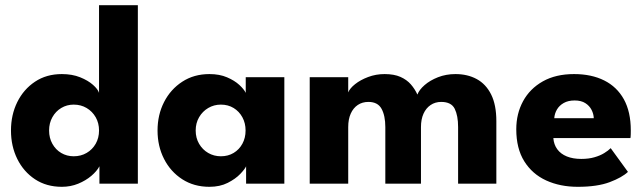

<svg xmlns="http://www.w3.org/2000/svg" viewBox="-20 -708 2478 740"><path d="M218.4 12Q158.9 12 114.9 -17.1Q70.9 -46.2 46.6 -95.4Q22.3 -144.6 22.3 -205Q22.3 -265.4 46.6 -314.6Q70.9 -363.8 114.9 -393.1Q158.9 -422.5 218.4 -422.5Q258.1 -422.5 288.8 -410.2Q319.4 -397.9 338.4 -381Q357.4 -364.2 361.7 -350.1V-688H511.3V0H363.2V-67.1Q353.5 -48.5 332 -30.2Q310.6 -12 281.4 0Q252.1 12 218.4 12ZM264 -105.7Q291.9 -105.7 313.9 -118.6Q336 -131.4 348.9 -154Q361.7 -176.6 361.7 -205Q361.7 -233.4 348.9 -256Q336 -278.6 313.9 -291.7Q291.9 -304.8 264 -304.8Q237.6 -304.8 216 -291.8Q194.5 -278.9 181.9 -256.3Q169.2 -233.7 169.2 -205Q169.2 -176.3 181.9 -153.7Q194.5 -131.1 216 -118.4Q237.6 -105.7 264 -105.7Z M928.5 0V-67.1Q924.1 -56.6 906 -37.6Q887.9 -18.6 857.8 -3.3Q827.6 12 787.1 12Q727.6 12 682.5 -17.1Q637.4 -46.2 612.3 -95.4Q587.2 -144.6 587.2 -205Q587.2 -265.4 612.3 -314.6Q637.4 -363.8 682.5 -393.1Q727.6 -422.5 787.1 -422.5Q826.2 -422.5 855.1 -410Q884.1 -397.6 902.3 -380.8Q920.6 -363.9 927.1 -350.1V-410.5H1075.9V0ZM734.2 -205Q734.2 -176.3 747.4 -153.7Q760.6 -131.1 782.6 -118.4Q804.6 -105.7 831.2 -105.7Q859.1 -105.7 880.5 -118.6Q901.9 -131.4 914.2 -154Q926.5 -176.6 926.5 -205Q926.5 -233.4 914.2 -256Q901.9 -278.6 880.5 -291.7Q859.1 -304.8 831.2 -304.8Q804.6 -304.8 782.6 -291.8Q760.6 -278.9 747.4 -256.3Q734.2 -233.7 734.2 -205Z M1735.4 -422.5Q1781.9 -422.5 1817.3 -403.3Q1852.8 -384.1 1872.9 -344Q1893 -303.9 1893 -240.9V0H1745.6V-218.3Q1745.6 -262.1 1732.6 -288.6Q1719.5 -315.2 1680.4 -315.2Q1657.3 -315.2 1639.6 -303.2Q1622 -291.3 1612.2 -269.7Q1602.5 -248.1 1602.5 -218.3V0H1465.1V-218.3Q1465.1 -262.1 1450.6 -288.6Q1436.1 -315.2 1399.9 -315.2Q1376.6 -315.2 1359 -303.5Q1341.4 -291.7 1331.8 -270.1Q1322.1 -248.5 1322.1 -218.3V0H1173.7V-410.5H1322.1V-351.9Q1328.2 -367.4 1348.5 -383.6Q1368.9 -399.9 1398.8 -411.2Q1428.6 -422.5 1462.3 -422.5Q1498.9 -422.5 1523.4 -411.6Q1547.9 -400.7 1563.6 -382.7Q1579.2 -364.6 1588.7 -343.5Q1595.5 -361.7 1616.4 -380Q1637.2 -398.2 1668.2 -410.4Q1699.2 -422.5 1735.4 -422.5Z M2112.7 -175.8Q2114.5 -151 2127.7 -132.9Q2141 -114.7 2164.6 -105.1Q2188.2 -95.5 2220.2 -95.5Q2249 -95.5 2271 -101.9Q2293 -108.2 2308.7 -117.9Q2324.5 -127.5 2333.7 -137L2400.2 -45.5Q2377.5 -24 2329.9 -6Q2282.2 12 2207 12Q2138.7 12 2085.1 -12.5Q2031.5 -37 2000.6 -86.4Q1969.8 -135.8 1969.8 -209.8Q1969.8 -269.8 1996 -318Q2022.3 -366.3 2072.1 -394.4Q2122 -422.5 2192.5 -422.5Q2259.5 -422.5 2308.6 -398Q2357.7 -373.5 2384.5 -325.3Q2411.2 -277 2411.2 -205.3Q2411.2 -201.3 2411 -190.4Q2410.7 -179.5 2409.7 -175.8ZM2268.5 -252.5Q2268 -268.8 2260 -284.5Q2252 -300.3 2236 -310.5Q2220 -320.8 2194.7 -320.8Q2169.7 -320.8 2152.6 -311Q2135.5 -301.3 2126.5 -285.8Q2117.5 -270.3 2116.2 -252.5Z"/></svg>

Font: League Spartan Extralight
Style: Regular
Weight: 200
Foundry: The League of Moveable Type
Version: Version 2.300; ttfautohint (v1.8.3)